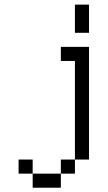

<svg xmlns="http://www.w3.org/2000/svg" viewBox="-20 -708 478 852"><path d="M375 -562.5H312.5V-687.5H375ZM62.5 0H125V62.5H62.5ZM125 62.5H250V125H125ZM250 0H312.5V62.5H250ZM250 -500H375V0H312.5V-437.5H250Z"/></svg>

Font: ChillBitmapSE 16px
Style: Regular
Weight: 400
Designer: Designed by Warren2060
Foundry: ChillType
Version: Version 1.000